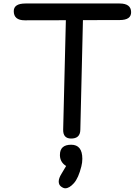

<svg xmlns="http://www.w3.org/2000/svg" viewBox="-20 -752 755 1076"><path d="M315.9 115.7Q315.9 59.1 378.9 59.1Q441.4 59.1 441.4 138.2Q441.4 158.7 436 180.2Q419.9 245.6 394.3 274.4Q368.7 303.2 345.7 303.2Q335.4 303.2 322.3 293.5Q309.1 283.7 309.1 265.1Q309.1 246.6 324.7 221.7Q340.3 196.8 350.6 178.2Q318.4 158.7 315.9 121.6Q315.9 118.7 315.9 115.7ZM123 -732.4H650.4Q713.9 -732.4 714.8 -684.6Q715.8 -639.6 650.4 -639.6L444.8 -639.2L430.2 -24.4Q429.2 25.4 377 24.4Q333 23.4 334 -25.4L349.1 -638.7Q233.9 -638.2 118.7 -638.2Q57.1 -638.2 57.1 -689.5Q57.1 -732.4 123 -732.4Z"/></svg>

Font: Comic Relief LRS
Style: Regular
Weight: 400
Designer: Jeff Davis
Foundry: Loudifier
Version: Version 1.0